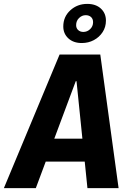

<svg xmlns="http://www.w3.org/2000/svg" viewBox="-50 -966 670 986"><path d="M-30 0 256 -686H465L559 0H399L343 -549H339L134 0ZM117 -136 134 -254H460L443 -136ZM370 -745Q327 -745 301 -769Q275 -793 275 -830Q275 -880 311 -913Q347 -946 398 -946Q442 -946 468 -922Q494 -898 494 -860Q494 -827 477 -801Q460 -775 432 -760Q404 -745 370 -745ZM378 -802Q398 -802 413 -816.5Q428 -831 428 -852Q428 -869 417.5 -878.5Q407 -888 390 -888Q371 -888 356 -873.5Q341 -859 341 -837Q341 -821 351.5 -811.5Q362 -802 378 -802Z"/></svg>

Font: Chivo Mono
Style: Bold Italic
Weight: 700
Italic angle: -8.05°
Monospace: yes
Version: Version 1.008